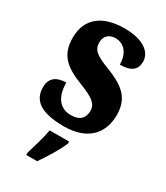

<svg xmlns="http://www.w3.org/2000/svg" viewBox="-192 -629 803 931"><g transform="rotate(30 209.5 -164.0)"><path d="M203 10C333 10 399 -60 399 -166C399 -266 338 -305 248 -340C170 -370 149 -388 149 -430C149 -466 174 -486 208 -486C253 -486 289 -451 289 -385C352 -385 380 -408 380 -453C380 -501 336 -549 222 -549C104 -549 26 -496 26 -385C26 -287 76 -246 178 -207C246 -180 278 -160 278 -119C278 -83 259 -54 205 -54C149 -54 108 -93 108 -180C60 -180 21 -160 21 -105C21 -39 62 10 203 10ZM115 208V221H176C206 178 247 113 263 71V61H154C147 104 127 169 115 208Z"/></g></svg>

Font: Noto Serif Hebrew ExtraCondensed Black
Style: Regular
Weight: 900
Width: 2
Designer: Monotype Design Team
Foundry: Monotype Imaging Inc.
Version: Version 2.004